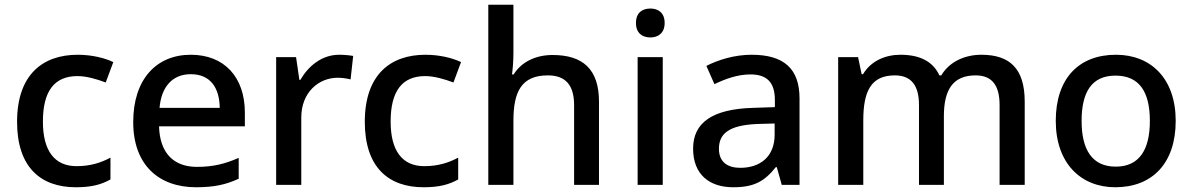

<svg xmlns="http://www.w3.org/2000/svg" viewBox="-20 -831 5031 810"><path d="M300 -41C365 -41 407 -52 446 -74V-166C407 -145 362 -130 303 -130C210 -130 161 -195 161 -318C161 -445 208 -510 307 -510C345 -510 389 -497 426 -483L458 -569C423 -586 368 -600 308 -600C160 -600 52 -516 52 -317C52 -126 151 -41 300 -41Z M785 -600C640 -600 542 -497 542 -316C542 -135 650 -41 807 -41C883 -41 933 -52 987 -77V-165C930 -140 880 -127 811 -127C711 -127 654 -187 651 -298H1013V-356C1013 -506 926 -600 785 -600ZM785 -518C868 -518 906 -460 907 -376H653C661 -467 709 -518 785 -518Z M1411 -600C1337 -600 1281 -552 1247 -494H1243L1229 -590H1145V-51H1251V-335C1251 -441 1324 -503 1405 -503C1422 -503 1444 -500 1459 -496L1470 -595C1454 -598 1430 -600 1411 -600Z M1767 -41C1832 -41 1874 -52 1913 -74V-166C1874 -145 1829 -130 1770 -130C1677 -130 1628 -195 1628 -318C1628 -445 1675 -510 1774 -510C1812 -510 1856 -497 1893 -483L1925 -569C1890 -586 1835 -600 1775 -600C1627 -600 1519 -516 1519 -317C1519 -126 1618 -41 1767 -41Z M2146 -608V-811H2040V-51H2146V-322C2146 -444 2180 -513 2291 -513C2367 -513 2402 -471 2402 -387V-51H2507V-402C2507 -540 2438 -599 2311 -599C2243 -599 2181 -572 2147 -517H2140C2143 -538 2146 -574 2146 -608Z M2724 -795C2690 -795 2663 -778 2663 -734C2663 -691 2690 -673 2724 -673C2756 -673 2784 -691 2784 -734C2784 -778 2756 -795 2724 -795ZM2776 -590H2670V-51H2776Z M3151 -600C3079 -600 3011 -579 2960 -553L2994 -476C3040 -498 3091 -517 3146 -517C3211 -517 3249 -488 3249 -409V-379L3157 -376C2986 -371 2904 -314 2904 -204C2904 -92 2976 -41 3073 -41C3163 -41 3206 -67 3253 -126H3257L3278 -51H3353V-416C3353 -542 3286 -600 3151 -600ZM3176 -308 3248 -310V-263C3248 -169 3186 -123 3103 -123C3050 -123 3013 -147 3013 -203C3013 -266 3053 -303 3176 -308Z M4120 -600C4052 -600 3986 -572 3951 -513H3943C3916 -572 3860 -600 3779 -600C3715 -600 3654 -574 3621 -518H3615L3600 -590H3516V-51H3622V-323C3622 -445 3654 -513 3755 -513C3824 -513 3857 -471 3857 -388V-51H3962V-341C3962 -452 4000 -513 4096 -513C4165 -513 4197 -471 4197 -388V-51H4303V-402C4303 -541 4241 -600 4120 -600Z M4940 -321C4940 -500 4835 -600 4688 -600C4531 -600 4434 -500 4434 -321C4434 -142 4540 -41 4685 -41C4841 -41 4940 -142 4940 -321ZM4543 -321C4543 -443 4586 -512 4686 -512C4787 -512 4831 -443 4831 -321C4831 -200 4787 -128 4687 -128C4587 -128 4543 -200 4543 -321Z"/></svg>

Font: Noto Sans Tamil UI Medium
Style: Regular
Weight: 500
Designer: Jelle Bosma - Monotype Design Team
Foundry: Monotype Imaging Inc.
Version: Version 2.004